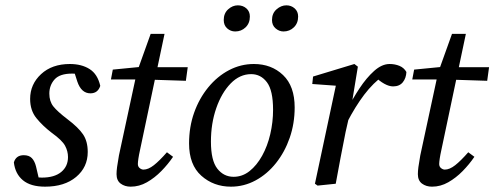

<svg xmlns="http://www.w3.org/2000/svg" viewBox="-20 -689 1854 720"><path d="M130 -1 92 -31Q107 -27 116 -25Q125 -23 137 -23Q184 -23 209.5 -44Q235 -65 235 -100Q235 -122 224 -142.5Q213 -163 174 -191Q140 -217 116.5 -246Q93 -275 93 -318Q93 -373 134 -411Q175 -449 242 -449Q286 -449 316 -430Q346 -411 356 -367Q347 -339 319 -339Q285 -339 270 -383L253 -436L284 -409Q277 -411 269 -412Q261 -413 250 -413Q204 -413 184.5 -391Q165 -369 165 -338Q165 -309 180 -290Q195 -271 233 -242Q274 -211 291.5 -185Q309 -159 309 -119Q309 -62 265.5 -25.5Q222 11 149 11Q95 11 66 -13Q37 -37 32 -80Q40 -107 69 -107Q89 -107 99.5 -96Q110 -85 115 -65Z M396 -391 403 -428 526 -440V-437H684L677 -386L522 -391ZM426 -106 493 -417 545 -562H597L505 -126Q501 -108 499 -94.5Q497 -81 497 -74Q497 -64 504 -58.5Q511 -53 518 -53Q536 -53 557 -69.5Q578 -86 606 -118L629 -101Q610 -73 585 -47.5Q560 -22 531 -5.5Q502 11 470 11Q448 11 432.5 -0.5Q417 -12 417 -36Q417 -47 419 -62.5Q421 -78 426 -106Z M846 11Q781 11 735 -30Q689 -71 689 -151Q689 -213 708 -266.5Q727 -320 761 -361.5Q795 -403 839 -426Q883 -449 932 -449Q998 -449 1041.5 -407.5Q1085 -366 1085 -286Q1085 -226 1066.5 -172.5Q1048 -119 1015 -77.5Q982 -36 938.5 -12.5Q895 11 846 11ZM856 -26Q889 -26 916 -47.5Q943 -69 963 -105Q983 -141 993.5 -186Q1004 -231 1004 -277Q1004 -350 981 -380.5Q958 -411 922 -411Q879 -411 845 -376Q811 -341 791 -283.5Q771 -226 771 -158Q771 -87 795 -56.5Q819 -26 856 -26ZM862 -571Q845 -571 832 -582.5Q819 -594 819 -614Q819 -639 835.5 -654Q852 -669 872 -669Q891 -669 904 -657.5Q917 -646 917 -627Q917 -602 901 -586.5Q885 -571 862 -571ZM1043 -571Q1027 -571 1013.5 -582.5Q1000 -594 1000 -614Q1000 -639 1017 -654Q1034 -669 1054 -669Q1072 -669 1085 -657.5Q1098 -646 1098 -627Q1098 -602 1082 -586.5Q1066 -571 1043 -571Z M1282 -231 1281 -276Q1302 -318 1328 -357.5Q1354 -397 1383 -423Q1412 -449 1441 -449Q1461 -449 1478 -442Q1495 -435 1504 -419Q1503 -396 1490.5 -380.5Q1478 -365 1454 -365Q1439 -365 1421 -375Q1403 -385 1387 -401L1376 -412L1422 -409Q1379 -378 1345.5 -333.5Q1312 -289 1282 -231ZM1161 0 1242 -380 1262 -366 1151 -374 1154 -402 1309 -449 1322 -439 1299 -299 1296 -282 1276 -194Q1266 -145 1257 -97Q1248 -49 1239 0L1171 7Z M1526 -391 1533 -428 1656 -440V-437H1814L1807 -386L1652 -391ZM1556 -106 1623 -417 1675 -562H1727L1635 -126Q1631 -108 1629 -94.5Q1627 -81 1627 -74Q1627 -64 1634 -58.5Q1641 -53 1648 -53Q1666 -53 1687 -69.5Q1708 -86 1736 -118L1759 -101Q1740 -73 1715 -47.5Q1690 -22 1661 -5.5Q1632 11 1600 11Q1578 11 1562.5 -0.5Q1547 -12 1547 -36Q1547 -47 1549 -62.5Q1551 -78 1556 -106Z"/></svg>

Font: Lisu Bosa
Style: Italic
Weight: 400
Italic angle: -19°
Designer: David Morse, Annie Olsen, Victor Gaultney, Frank Grießhammer (Latin)
Foundry: SIL International
Version: Version 2.000